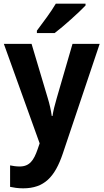

<svg xmlns="http://www.w3.org/2000/svg" viewBox="-20 -786 564 1046"><path d="M446 -756V-766H284C258 -721 213 -662 181 -619V-606H278C328 -644 411 -719 446 -756ZM1 -547 196 -5 185 27C164 88 141 121 87 121C68 121 49 118 35 115V232C54 236 77 240 106 240C221 240 279 178 322 51L523 -547H375L289 -251C279 -217 270 -182 266 -154H262C258 -184 250 -220 240 -252L152 -547Z"/></svg>

Font: Noto Sans Thai Looped SemiCondensed
Style: Bold
Weight: 700
Width: 4
Designer: Sasikarn Vongin, Ben Mitchell
Foundry: The Fontpad Ltd
Version: Version 1.001